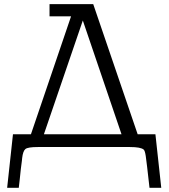

<svg xmlns="http://www.w3.org/2000/svg" viewBox="-20 -703 807 918"><path d="M14.2 194.8 42 -61H127.9L319.8 -625H216.8V-683.1H425.8L638.2 -61H723.1L751 194.8H694.8Q680.7 67.9 676.8 42.5Q672.9 17.1 667 12.2Q652.8 0 601.1 0H161.1Q113.3 0 101.6 9.5Q89.8 19 85.9 53.2Q85.9 59.1 85 63Q82 83 79.6 105Q77.1 127 74.5 153.6Q71.8 180.2 69.8 194.8ZM189.9 -61H561L376 -605Z"/></svg>

Font: CMU Concrete
Style: Roman
Weight: 500
Version: Version 0.7.0